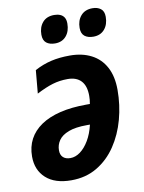

<svg xmlns="http://www.w3.org/2000/svg" viewBox="-86 -811 661 881"><g transform="rotate(-10 245.0 -370.5)"><path d="M174.8 9.8Q98.6 9.8 57.1 -27.8Q15.6 -65.4 15.6 -128.4Q15.6 -173.8 34.4 -209.2Q53.2 -244.6 89.8 -269.5Q126.5 -294.4 179.9 -307.4Q233.4 -320.3 302.7 -320.3H318.8Q320.8 -330.1 321.5 -339.4Q322.3 -348.6 322.3 -357.9Q322.3 -404.3 300.5 -427.5Q278.8 -450.7 237.8 -450.7Q200.7 -450.7 168 -440.9Q135.3 -431.2 91.8 -408.7L101.6 -516.6Q140.1 -537.1 179 -546.1Q217.8 -555.2 266.6 -555.2Q323.7 -555.2 366.2 -533.4Q408.7 -511.7 431.9 -468.5Q455.1 -425.3 455.1 -362.3Q455.1 -291.5 437 -225.1Q418.9 -158.7 383.3 -105.7Q347.7 -52.7 295.4 -21.5Q243.2 9.8 174.8 9.8ZM188 -91.3Q211.9 -91.3 234.4 -107.9Q256.8 -124.5 274.9 -155Q293 -185.5 302.7 -227.1H288.6Q235.4 -227.1 203.1 -214.8Q170.9 -202.6 156.5 -181.6Q142.1 -160.6 142.1 -135.3Q142.1 -113.8 154.3 -102.5Q166.5 -91.3 188 -91.3ZM388.7 -621.6Q363.3 -621.6 348.1 -633.5Q333 -645.5 333 -671.9Q333 -706.5 352.3 -728.8Q371.6 -751 406.7 -751Q429.7 -751 444.8 -739.5Q460 -728 460 -702.1Q460 -666 440.9 -643.8Q421.9 -621.6 388.7 -621.6ZM210.4 -621.6Q185.1 -621.6 169.9 -633.5Q154.8 -645.5 154.8 -671.9Q154.8 -706.5 173.8 -728.8Q192.9 -751 228 -751Q243.7 -751 255.6 -746.1Q267.6 -741.2 274.4 -730.5Q281.2 -719.7 281.2 -702.1Q281.2 -666 262.2 -643.8Q243.2 -621.6 210.4 -621.6Z"/></g></svg>

Font: Open Sans SemiCondensed
Style: Bold Italic
Weight: 700
Width: 4
Italic angle: -12°
Designer: Monotype Design Team
Foundry: Monotype Imaging Inc.
Version: Version 3.003